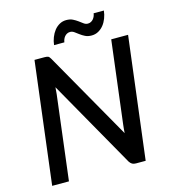

<svg xmlns="http://www.w3.org/2000/svg" viewBox="-128 -994 970 1095"><g transform="rotate(-15 357.0 -446.0)"><path d="M190.5 -720Q205.5 -720 212.2 -717Q219 -714 226 -701.5L520.5 -183.5Q521.5 -196.5 522.5 -209Q523.5 -221.5 525 -232.5L585 -720H684.5L595.5 0H538.5Q525 0 516.5 -4.8Q508 -9.5 500.5 -20.5L207 -538.5Q206 -527 205.2 -516.8Q204.5 -506.5 203.5 -497.5L142.5 0H43.5L132 -720ZM480 -841Q490.5 -841 498.8 -845.5Q507 -850 512.8 -857Q518.5 -864 522 -872.5Q525.5 -881 526.5 -889.5H587Q584.5 -866 576.2 -844.5Q568 -823 554.8 -806.5Q541.5 -790 523.5 -780Q505.5 -770 483.5 -770Q461.5 -770 445.5 -778Q429.5 -786 416.8 -795.8Q404 -805.5 392.8 -813.5Q381.5 -821.5 369 -821.5Q358.5 -821.5 350.2 -817Q342 -812.5 336.2 -805.5Q330.5 -798.5 327 -789.8Q323.5 -781 322.5 -772.5H261.5Q264 -795.5 272.5 -817.2Q281 -839 294.2 -855.8Q307.5 -872.5 325.5 -882.5Q343.5 -892.5 365 -892.5Q387.5 -892.5 403.5 -884.5Q419.5 -876.5 432.5 -866.8Q445.5 -857 456.5 -849Q467.5 -841 480 -841Z"/></g></svg>

Font: Lato Semibold
Style: Italic
Weight: 600
Italic angle: -7°
Designer: Lukasz Dziedzic
Foundry: tyPoland Lukasz Dziedzic
Version: Version 2.006; 2014-01-15